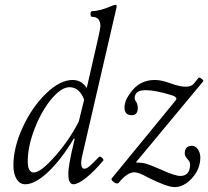

<svg xmlns="http://www.w3.org/2000/svg" viewBox="-20 -745 857 790"><path d="M84 13.2Q62 13.2 48.6 -7.8Q35.2 -28.8 35.2 -64Q35.2 -138.7 73.7 -221.9Q112.3 -305.2 169.9 -360.6Q227.5 -416 278.8 -416Q315.4 -416 336.9 -382.8L383.8 -587.9Q393.1 -628.9 393.1 -637.2Q393.1 -675.8 358.9 -675.8Q352.5 -675.8 352.5 -687.5Q352.5 -699.2 358.9 -699.2Q391.1 -699.2 440.9 -721.2Q450.7 -725.1 455.1 -725.1Q460 -725.1 460 -720.2Q460 -715.8 458 -708L316.9 -98.1Q316.4 -95.7 315.7 -90.8Q314.9 -85.9 314.5 -82Q314 -78.1 314 -75.2Q314 -50.8 327.1 -50.8Q335.9 -50.8 347.7 -60.5Q359.4 -70.3 387.2 -99.1Q390.1 -102.1 395.3 -99.1Q400.4 -96.2 403.8 -91.3Q407.2 -86.4 404.8 -84Q366.2 -38.6 333.5 -12.7Q300.8 13.2 282.2 13.2Q261.2 13.2 261.2 -28.8Q261.2 -39.6 262.7 -53Q264.2 -66.4 267.6 -84Q271 -101.6 273.4 -113Q275.9 -124.5 280.8 -145.5Q285.6 -166.5 287.1 -172.9L284.2 -175.8Q232.4 -88.9 178.5 -37.8Q124.5 13.2 84 13.2ZM698.2 24.9Q668 24.9 587.9 -15.1Q551.8 -36.1 532.2 -36.1Q503.4 -36.1 467.8 7.8Q463.9 11.2 456.3 8.8Q448.7 6.3 442.6 -0.5Q436.5 -7.3 439.9 -11.2L702.1 -331.1Q706.1 -336.9 706.1 -337.9Q706.1 -347.2 687 -353Q620.1 -374 578.1 -374Q534.2 -374 534.2 -340.8Q534.2 -333.5 541 -325.2Q546.9 -313.5 546.9 -300.8Q546.9 -271 522 -271Q492.2 -271 492.2 -303.2Q492.2 -335.4 526.9 -376Q562 -416 617.2 -416Q645 -416 685.1 -400.9Q721.2 -388.2 743.2 -388.2Q766.6 -388.2 776.9 -399.9L796.9 -424.8Q799.8 -427.7 809.3 -421.1Q818.8 -414.6 815.9 -410.2L540 -78.1L541 -76.2Q567.4 -75.7 583.3 -70.8Q599.1 -65.9 643.1 -46.9Q700.2 -21 722.2 -21Q741.7 -21 752 -33.2Q762.2 -45.4 762.2 -67.9Q762.2 -79.6 752 -89.8Q740.2 -103 740.2 -112.8Q740.2 -145 769 -145Q784.7 -145 794.4 -130.4Q804.2 -115.7 804.2 -97.2Q804.2 -49.8 770.5 -12.5Q736.8 24.9 698.2 24.9ZM119.1 -35.2Q147.5 -35.2 206.8 -102.5Q266.1 -169.9 304.2 -245.1L326.2 -335Q306.6 -386.2 266.1 -386.2Q231.9 -386.2 190.9 -336.7Q149.9 -287.1 122.1 -214.6Q94.2 -142.1 94.2 -81.1Q94.2 -35.2 119.1 -35.2Z"/></svg>

Font: Junicode SmCond Light
Style: Italic
Weight: 300
Width: 4
Italic angle: -11°
Designer: Peter S. Baker
Version: Version 2.206